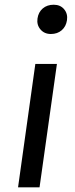

<svg xmlns="http://www.w3.org/2000/svg" viewBox="-20 -800 320 820"><path d="M148.9 0H57.1L130.9 -526.9H223.1ZM162.6 -763.9Q181.2 -779.8 209.5 -779.8Q237.8 -779.8 253.9 -760.5Q270 -741.2 266.1 -714.1Q262.2 -687 243.7 -670.9Q225.1 -654.8 197.3 -654.8Q169.4 -654.8 152.8 -674.3Q136.2 -693.8 140.1 -720.9Q144 -748 162.6 -763.9Z"/></svg>

Font: FiraSans-Italic
Style: Italic
Weight: 400
Italic angle: -8°
Designer: Carrois Corporate & Edenspiekermann AG
Foundry: Carrois Corporate GbR & Edenspiekermann AG
Version: Version 3.106;PS 003.106;hotconv 1.0.70;makeotf.lib2.5.58329